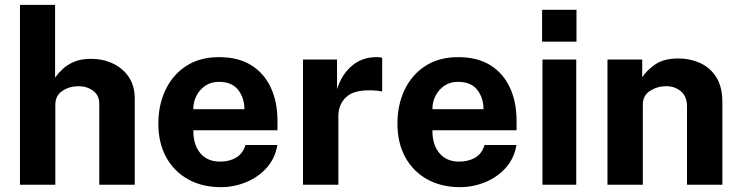

<svg xmlns="http://www.w3.org/2000/svg" viewBox="-20 -763 3060 793"><path d="M62.5 0V-743H207.5V-442.5Q220 -460 239 -478Q258 -496 286.5 -508Q315 -520 356 -520Q405 -520 446 -500.8Q487 -481.5 511.8 -445Q536.5 -408.5 536.5 -356V0H390V-334.5Q390 -369.5 364.5 -388.2Q339 -407 303.5 -407Q267.5 -407 238 -387.8Q208.5 -368.5 208.5 -330V0Z M778.5 -225Q778 -165.5 807.2 -130.5Q836.5 -95.5 889 -95.5Q926.5 -95.5 954.5 -111.5Q982.5 -127.5 994 -164H1125.5Q1116.5 -109 1081.5 -70Q1046.5 -31 996.2 -10.5Q946 10 892.5 10Q815.5 10 757.2 -22.2Q699 -54.5 666.5 -113.5Q634 -172.5 634 -252.5Q634 -330 663.8 -392.2Q693.5 -454.5 749.5 -490.8Q805.5 -527 885 -527Q964 -527 1017.5 -493.8Q1071 -460.5 1098.5 -401.2Q1126 -342 1126 -264.5V-225ZM778.5 -312H989.5Q989.5 -359 963.5 -392Q937.5 -425 884.5 -425Q851 -425 827.2 -408.5Q803.5 -392 790.8 -366.2Q778 -340.5 778.5 -312Z M1231.5 0V-517H1372V-394.5Q1390.5 -454 1432.5 -490.5Q1474.5 -527 1536 -527Q1552.5 -527 1558.5 -524V-385Q1554 -386.5 1547.8 -387.2Q1541.5 -388 1536.5 -388.5Q1450 -396 1413.8 -365.5Q1377.5 -335 1377.5 -283V0Z M1766 -225Q1765.5 -165.5 1794.8 -130.5Q1824 -95.5 1876.5 -95.5Q1914 -95.5 1942 -111.5Q1970 -127.5 1981.5 -164H2113Q2104 -109 2069 -70Q2034 -31 1983.8 -10.5Q1933.5 10 1880 10Q1803 10 1744.8 -22.2Q1686.5 -54.5 1654 -113.5Q1621.5 -172.5 1621.5 -252.5Q1621.5 -330 1651.2 -392.2Q1681 -454.5 1737 -490.8Q1793 -527 1872.5 -527Q1951.5 -527 2005 -493.8Q2058.5 -460.5 2086 -401.2Q2113.5 -342 2113.5 -264.5V-225ZM1766 -312H1977Q1977 -359 1951 -392Q1925 -425 1872 -425Q1838.5 -425 1814.8 -408.5Q1791 -392 1778.2 -366.2Q1765.5 -340.5 1766 -312Z M2361 -722.5V-591H2219V-722.5ZM2360 -517V0H2220.5V-517Z M2489 0V-517H2632.5V-444Q2650.5 -472 2686 -496.8Q2721.5 -521.5 2782.5 -521.5Q2830 -521.5 2871.2 -503Q2912.5 -484.5 2938 -444.8Q2963.5 -405 2963.5 -341V0H2817.5V-323Q2817.5 -365 2792.2 -386Q2767 -407 2731.5 -407Q2695.5 -407 2665.2 -388Q2635 -369 2635 -331V0Z"/></svg>

Font: Public Sans
Style: Bold
Weight: 700
Designer: The Public Sans project authors (U.S. Web Design System). Libre Franklin designed by Pablo Impallari and Rodrigo Fuenzal
Version: Version 1.008; ttfautohint (v1.8.1) -l 8 -r 50 -G 200 -x 14 